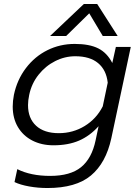

<svg xmlns="http://www.w3.org/2000/svg" viewBox="-20 -716 696 966"><path d="M402 -696H469L572 -535H497L429 -649L313 -535H232ZM53 200 67 135Q135 169 232 169Q334 169 388 125Q442 81 461 -10L476 -81Q432 -32 377.5 -8.5Q323 15 249 15Q189 15 142.5 -9Q96 -33 70 -77Q44 -121 44 -180Q44 -208 50 -239Q66 -315 110.5 -373.5Q155 -432 218.5 -463.5Q282 -495 356 -495Q430 -495 474.5 -472.5Q519 -450 545 -399L563 -480H638L540 -20Q513 104 437.5 167Q362 230 219 230Q171 230 126.5 222Q82 214 53 200ZM497 -181 522 -300Q515 -364 473.5 -398.5Q432 -433 359 -433Q306 -433 257.5 -408.5Q209 -384 174 -340Q139 -296 127 -239Q121 -211 121 -187Q121 -121 161.5 -83.5Q202 -46 276 -46Q347 -46 406 -82Q465 -118 497 -181Z"/></svg>

Font: Prompt Light
Style: Italic
Weight: 300
Italic angle: -12°
Designer: Katatrad Team
Foundry: CadsonDemak
Version: Version 1.000